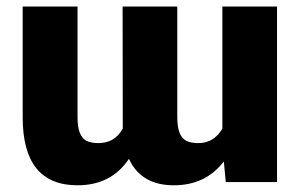

<svg xmlns="http://www.w3.org/2000/svg" viewBox="-20 -548 907 578"><path d="M649.4 -160.6V-528.3H814V0H659.7L653.8 -62Q599.1 9.8 503.4 9.8Q404.8 9.8 368.2 -69.8Q314.9 9.8 213.4 9.8Q48.8 9.8 48.3 -193.4V-528.3H213.4V-195.8Q213.4 -164.1 220.7 -147Q228 -129.9 241.5 -123.5Q254.9 -117.2 276.4 -117.2Q325.2 -117.2 349.6 -160.6L349.1 -528.3H513.7V-196.8Q513.7 -164.6 521 -147.2Q528.3 -129.9 542 -123.5Q555.7 -117.2 577.6 -117.2Q623.5 -117.2 649.4 -160.6Z"/></svg>

Font: Mardoto Black
Style: Regular
Weight: 900
Designer: Christian Robertson, Vahan Hovhannisyan
Foundry: Google
Version: Version 1.000